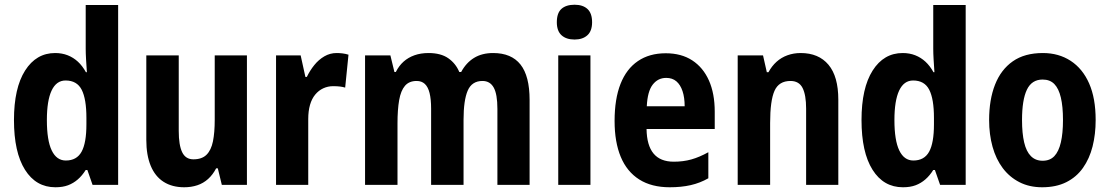

<svg xmlns="http://www.w3.org/2000/svg" viewBox="-20 -781 4688 811"><path d="M214 10Q132 10 85.5 -64Q39 -138 39 -274Q39 -409 86 -483Q133 -557 213 -557Q242 -557 266 -547.5Q290 -538 309 -520.5Q328 -503 343 -476H347Q345 -504 343.5 -530Q342 -556 342 -575V-760H479V0H371L349 -63H342Q327 -39 308.5 -23Q290 -7 267.5 1.5Q245 10 214 10ZM258 -103Q304 -103 324.5 -140Q345 -177 345 -256V-283Q345 -363 325 -402Q305 -441 257 -441Q218 -441 198 -398.5Q178 -356 178 -274Q178 -188 198.5 -145.5Q219 -103 258 -103Z M1023 -547V0H917L900 -70H893Q879 -43 859 -25Q839 -7 813.5 1.5Q788 10 758 10Q707 10 671 -13Q635 -36 616.5 -81Q598 -126 598 -190V-547H735V-228Q735 -168 749.5 -138Q764 -108 797 -108Q833 -108 852.5 -127.5Q872 -147 879.5 -184Q887 -221 887 -275V-547Z M1402 -557Q1414 -557 1426.5 -555.5Q1439 -554 1452 -550L1438 -411Q1428 -414 1416 -415.5Q1404 -417 1387 -417Q1365 -417 1345.5 -408Q1326 -399 1311.5 -381.5Q1297 -364 1289.5 -338Q1282 -312 1282 -278V0H1146V-547H1250L1270 -456H1276Q1289 -483 1307.5 -506Q1326 -529 1350 -543Q1374 -557 1402 -557Z M2063 -557Q2140 -557 2178.5 -508.5Q2217 -460 2217 -359V0H2081V-321Q2081 -383 2065.5 -411Q2050 -439 2018 -439Q1973 -439 1955.5 -398Q1938 -357 1938 -275V0H1801V-322Q1801 -362 1794.5 -388Q1788 -414 1774.5 -426.5Q1761 -439 1740 -439Q1708 -439 1690.5 -418.5Q1673 -398 1666 -358Q1659 -318 1659 -259V0H1522V-547H1629L1646 -477H1652Q1665 -503 1684.5 -520.5Q1704 -538 1730.5 -547.5Q1757 -557 1790 -557Q1842 -557 1873.5 -535Q1905 -513 1920 -477H1928Q1949 -516 1982.5 -536.5Q2016 -557 2063 -557Z M2474 -547V0H2338V-547ZM2407 -761Q2442 -761 2461.5 -743Q2481 -725 2481 -687Q2481 -650 2461 -632Q2441 -614 2407 -614Q2372 -614 2352 -632Q2332 -650 2332 -687Q2332 -726 2351.5 -743.5Q2371 -761 2407 -761Z M2792 -556Q2858 -556 2904 -526Q2950 -496 2974.5 -441Q2999 -386 2999 -309V-236H2711Q2712 -167 2740.5 -132.5Q2769 -98 2826 -98Q2866 -98 2900 -107.5Q2934 -117 2972 -138V-28Q2937 -8 2897.5 1Q2858 10 2809 10Q2732 10 2680 -23Q2628 -56 2602 -118.5Q2576 -181 2576 -270Q2576 -363 2601 -426.5Q2626 -490 2674.5 -523Q2723 -556 2792 -556ZM2794 -452Q2759 -452 2737 -423.5Q2715 -395 2712 -332H2872Q2872 -369 2863 -396Q2854 -423 2837 -437.5Q2820 -452 2794 -452Z M3362 -557Q3438 -557 3479.5 -507.5Q3521 -458 3521 -360V0H3385V-322Q3385 -380 3370 -409.5Q3355 -439 3319 -439Q3270 -439 3251.5 -397.5Q3233 -356 3233 -261V0H3096V-547H3203L3219 -476H3226Q3240 -502 3260 -520Q3280 -538 3306 -547.5Q3332 -557 3362 -557Z M3794 10Q3712 10 3665.5 -64Q3619 -138 3619 -274Q3619 -409 3666 -483Q3713 -557 3793 -557Q3822 -557 3846 -547.5Q3870 -538 3889 -520.5Q3908 -503 3923 -476H3927Q3925 -504 3923.5 -530Q3922 -556 3922 -575V-760H4059V0H3951L3929 -63H3922Q3907 -39 3888.5 -23Q3870 -7 3847.5 1.5Q3825 10 3794 10ZM3838 -103Q3884 -103 3904.5 -140Q3925 -177 3925 -256V-283Q3925 -363 3905 -402Q3885 -441 3837 -441Q3798 -441 3778 -398.5Q3758 -356 3758 -274Q3758 -188 3778.5 -145.5Q3799 -103 3838 -103Z M4608 -274Q4608 -214 4595 -162.5Q4582 -111 4554.5 -72Q4527 -33 4484 -11.5Q4441 10 4382 10Q4328 10 4286 -11.5Q4244 -33 4215.5 -71Q4187 -109 4172.5 -161Q4158 -213 4158 -274Q4158 -360 4183 -423.5Q4208 -487 4258 -522Q4308 -557 4385 -557Q4452 -557 4502.5 -524Q4553 -491 4580.5 -428.5Q4608 -366 4608 -274ZM4297 -274Q4297 -218 4306 -179.5Q4315 -141 4334.5 -121.5Q4354 -102 4384 -102Q4415 -102 4433.5 -121.5Q4452 -141 4461 -179.5Q4470 -218 4470 -274Q4470 -331 4461 -369Q4452 -407 4433.5 -426Q4415 -445 4384 -445Q4338 -445 4317.5 -402Q4297 -359 4297 -274Z"/></svg>

Font: Noto Sans Khmer Condensed
Style: Bold
Weight: 700
Width: 3
Designer: Danh Hong and the Monotype Design Team
Foundry: Monotype Imaging Inc.
Version: Version 2.004